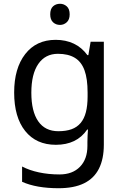

<svg xmlns="http://www.w3.org/2000/svg" viewBox="-20 -757 655 1017"><path d="M290 240Q232 240 183.5 231.5Q135 223 97 206V125Q135 145 186 156Q237 167 295 167Q364 167 403.5 126.5Q443 86 443 16V-5Q443 -17 444 -39.5Q445 -62 446 -71H442Q414 -30 372.5 -10Q331 10 276 10Q172 10 113.5 -63Q55 -136 55 -267Q55 -395 113.5 -470.5Q172 -546 275 -546Q328 -546 370.5 -526Q413 -506 443 -465H448L460 -536H530V9Q530 85 504 136.5Q478 188 425 214Q372 240 290 240ZM289 -62Q330 -62 359 -72.5Q388 -83 407 -105.5Q426 -128 435 -163Q444 -198 444 -246V-267Q444 -340 427.5 -385Q411 -430 376 -451Q341 -472 287 -472Q220 -472 183 -418.5Q146 -365 146 -266Q146 -167 182.5 -114.5Q219 -62 289 -62ZM298 -737Q318 -737 333.5 -723.5Q349 -710 349 -681Q349 -653 333.5 -639Q318 -625 298 -625Q276 -625 261 -639Q246 -653 246 -681Q246 -710 261 -723.5Q276 -737 298 -737Z"/></svg>

Font: Noto Sans Symbols
Style: Regular
Weight: 400
Designer: Monotype Design Team
Foundry: Monotype Imaging Inc.
Version: Version 2.002